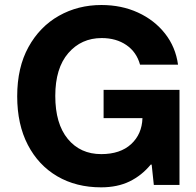

<svg xmlns="http://www.w3.org/2000/svg" viewBox="-20 -757 801 786"><path d="M393.8 9.9Q291.9 9.9 214.5 -35.3Q137.1 -80.6 93.8 -164.2Q50.4 -247.9 50.4 -362.9Q50.4 -480.8 96.6 -564.5Q142.8 -648.1 221.1 -692.3Q299.4 -736.5 395.2 -736.5Q477.6 -736.5 544.9 -705.6Q612.2 -674.7 655.5 -619.7Q698.9 -564.6 708.8 -492.2H553.3Q539.1 -544 497.3 -572.6Q455.6 -601.2 396.3 -601.2Q312.9 -601.2 259.6 -539.6Q206.3 -478 206.3 -364.3Q206.3 -250.4 257.6 -188.2Q308.9 -126.1 394.5 -126.1Q472.3 -126.1 516.7 -166.9Q561.1 -207.7 563.2 -273.4H404.1V-389.2H714.8V0H609.7L600.9 -83.1H596.9Q560.4 -38.7 510.7 -14.4Q460.9 9.9 393.8 9.9Z"/></svg>

Font: Inter Zeller
Style: Bold
Weight: 700
Designer: Rasmus Andersson; Joe Bland
Foundry: zeller
Version: Version 3.015;git-dec3a8cb1